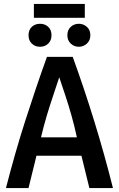

<svg xmlns="http://www.w3.org/2000/svg" viewBox="-20 -949 600 969"><path d="M10 0Q32 -85 56 -169.5Q80 -254 106.5 -336.5Q133 -419 160.5 -500.5Q188 -582 217 -662H347Q376 -582 403.5 -500Q431 -418 456.5 -335Q482 -252 505.5 -168Q529 -84 550 0H431L391 -163H164L124 0ZM187 -256H368Q355 -316 340.5 -367Q326 -418 310.5 -465Q295 -512 279 -559Q263 -510 247 -462.5Q231 -415 216 -365Q201 -315 187 -256ZM182 -713Q157 -713 140.5 -729Q124 -745 124 -771Q124 -798 140.5 -813.5Q157 -829 182 -829Q207 -829 223.5 -813.5Q240 -798 240 -771Q240 -745 223.5 -729Q207 -713 182 -713ZM378 -713Q354 -713 337 -729Q320 -745 320 -771Q320 -798 337 -813.5Q354 -829 378 -829Q401 -829 418.5 -813.5Q436 -798 436 -771Q436 -745 418.5 -729Q401 -713 378 -713ZM151 -859V-929H408V-859Z"/></svg>

Font: Ubuntu Sans Mono Medium
Style: Regular
Weight: 500
Monospace: yes
Designer: Dalton Maag Ltd
Foundry: Dalton Maag Ltd
Version: Version 1.006